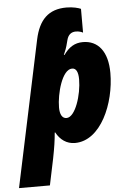

<svg xmlns="http://www.w3.org/2000/svg" viewBox="-112 -815 740 1102"><g transform="rotate(-5 257.5 -264.5)"><path d="M130 -601 -48 240H130L162 87C174 26 180 -13 184 -60H187C210 -17 247 10 295 10C444 10 532 -198 532 -373C532 -497 477 -563 390 -563C342 -563 309 -541 279 -499H275C284 -519 293 -542 299 -568L303 -583C311 -614 330 -627 355 -627C374 -627 389 -621 396 -617V-754C383 -760 352 -769 313 -769C210 -769 154 -713 130 -601ZM259 -137C234 -137 221 -161 221 -201C221 -279 257 -417 315 -417C338 -417 350 -395 350 -352C350 -264 310 -137 259 -137Z"/></g></svg>

Font: Noto Sans SemiCondensed Black
Style: Italic
Weight: 900
Width: 4
Italic angle: -12°
Designer: Monotype Design Team
Foundry: Monotype Imaging Inc.
Version: Version 2.013